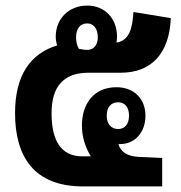

<svg xmlns="http://www.w3.org/2000/svg" viewBox="-20 -669 650 689"><path d="M278 0H562V-102L478 -106C437 -108 412 -124 405 -153C407 -152 409 -152 411 -152C466 -152 502 -196 502 -254C502 -312 463 -356 398 -356C315 -356 274 -295 274 -218C274 -176 287 -139 306 -108H275C200 -108 165 -163 165 -263C165 -357 207 -408 297 -408H413C526 -408 588 -480 593 -604L459 -626C455 -568 445 -524 398 -516C399 -523 400 -530 400 -537C400 -603 356 -649 293 -649C228 -649 180 -603 180 -537C180 -526 182 -516 185 -506C90 -477 34 -400 34 -263C34 -106 103 0 278 0ZM292 -490C283 -490 273 -492 263 -494C257 -504 253 -518 253 -535C253 -564 266 -585 293 -585C317 -585 331 -564 331 -536C331 -513 321 -490 292 -490ZM404 -206C378 -206 363 -225 363 -254C363 -284 378 -302 404 -302C429 -302 443 -283 443 -254C443 -225 429 -206 404 -206Z"/></svg>

Font: Noto Sans Thai Looped Condensed
Style: Bold
Weight: 700
Width: 3
Designer: Sasikarn Vongin, Ben Mitchell
Foundry: The Fontpad Ltd
Version: Version 1.001